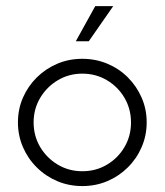

<svg xmlns="http://www.w3.org/2000/svg" viewBox="-20 -610 547 638"><path d="M253.5 8.3Q209 8.3 170.5 -8Q131.9 -24.3 102.4 -53.5Q72.9 -82.6 56.2 -121.2Q39.6 -159.7 39.6 -203.5Q39.6 -247.2 56.2 -285.4Q72.9 -323.6 102.4 -352.8Q131.9 -381.9 170.5 -398.3Q209 -414.6 253.5 -414.6Q297.9 -414.6 336.8 -398.3Q375.7 -381.9 404.9 -352.8Q434 -323.6 450.7 -285.4Q467.4 -247.2 467.4 -203.5Q467.4 -159.7 450.7 -121.2Q434 -82.6 404.5 -53.5Q375 -24.3 336.5 -8Q297.9 8.3 253.5 8.3ZM253.5 -41Q298.6 -41 335.4 -62.8Q372.2 -84.7 393.8 -121.5Q415.3 -158.3 415.3 -202.8Q415.3 -247.9 393.8 -284.7Q372.2 -321.5 335.4 -343.4Q298.6 -365.3 253.5 -365.3Q209 -365.3 172.2 -343.4Q135.4 -321.5 113.5 -284.7Q91.7 -247.9 91.7 -203.5Q91.7 -158.3 113.5 -121.5Q135.4 -84.7 172.2 -62.8Q209 -41 253.5 -41ZM231.9 -472.9 296.5 -589.6H356.2L275 -472.9Z"/></svg>

Font: Afacad Flux Light
Style: Regular
Weight: 300
Designer: Kristian Moeller
Foundry: Dicotype
Version: Version 1.100